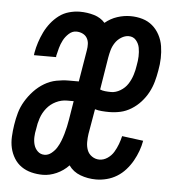

<svg xmlns="http://www.w3.org/2000/svg" viewBox="-44 -570 588 621"><g transform="rotate(5 250.0 -260.0)"><path d="M290 8Q263 8 239 -1Q215 -10 201 -30Q184 -12 161.5 -2Q139 8 117 8Q98 8 80 3.5Q62 -1 47.5 -11Q33 -21 23.5 -36.5Q14 -52 10 -69.5Q6 -87 7 -106.5Q8 -126 11 -145Q14 -165 19.5 -184.5Q25 -204 36 -222.5Q47 -241 62 -257Q77 -273 95.5 -284Q114 -295 134.5 -299Q155 -303 174 -303H207L224 -405Q226 -416 225.5 -426.5Q225 -437 220 -445.5Q215 -454 205.5 -458.5Q196 -463 185 -463Q172 -463 161 -453Q150 -443 143.5 -430.5Q137 -418 133.5 -405Q130 -392 127 -379V-375H55L56 -383Q59 -400 64.5 -417Q70 -434 78 -450.5Q86 -467 97.5 -481.5Q109 -496 123.5 -507Q138 -518 156 -523Q174 -528 191 -528Q215 -528 237 -521.5Q259 -515 273 -499Q291 -514 312.5 -521Q334 -528 355 -528Q376 -528 394.5 -522.5Q413 -517 427 -505Q441 -493 450 -476Q459 -459 462 -440Q465 -421 464.5 -401Q464 -381 460 -360Q457 -342 452 -324Q447 -306 438 -289Q429 -272 415.5 -257Q402 -242 385 -231.5Q368 -221 350 -217Q332 -213 313 -213Q301 -213 289 -214Q277 -215 267 -218L253 -137Q251 -124 251 -110Q251 -96 255.5 -84Q260 -72 271 -64.5Q282 -57 295 -57Q309 -57 321.5 -65.5Q334 -74 341.5 -86.5Q349 -99 354 -112.5Q359 -126 362 -139L431 -130Q428 -113 422 -96.5Q416 -80 407 -64Q398 -48 385.5 -34Q373 -20 357.5 -10.5Q342 -1 324.5 3.5Q307 8 290 8ZM314 -278Q329 -278 344 -287Q359 -296 368 -310Q377 -324 382 -340Q387 -356 389 -371Q392 -386 392.5 -400.5Q393 -415 390.5 -428.5Q388 -442 379 -452.5Q370 -463 355 -463Q343 -463 331 -455.5Q319 -448 311.5 -436.5Q304 -425 300.5 -412.5Q297 -400 295 -388L278 -283Q285 -280 294.5 -279Q304 -278 314 -278ZM117 -57Q129 -57 139.5 -65.5Q150 -74 156.5 -84.5Q163 -95 167.5 -106.5Q172 -118 175.5 -130Q179 -142 181.5 -153.5Q184 -165 186 -177L196 -238H174Q156 -238 138.5 -229.5Q121 -221 109 -206Q97 -191 91 -173Q85 -155 83 -138Q80 -125 79.5 -111.5Q79 -98 82.5 -86Q86 -74 95 -65.5Q104 -57 117 -57Z"/></g></svg>

Font: Iosevka Term Curly
Style: Italic
Weight: 400
Italic angle: -9°
Designer: Belleve Invis
Foundry: Belleve Invis
Version: Version 32.3.0